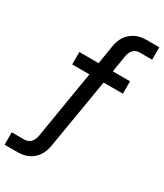

<svg xmlns="http://www.w3.org/2000/svg" viewBox="-270 -824 964 1128"><g transform="rotate(30 211.5 -260.0)"><path d="M-39 215V131H47Q59 131 71 126Q83 121 91 111.5Q99 102 103.5 90.5Q108 79 110 67L186 -392H69V-476H200L220 -601Q223 -619 229 -637Q235 -655 245.5 -671Q256 -687 271.5 -700Q287 -713 304 -721Q321 -729 339.5 -732Q358 -735 376 -735H462V-651H376Q364 -651 352.5 -646Q341 -641 333 -631.5Q325 -622 320.5 -610.5Q316 -599 314 -587L296 -476H413V-392H282L203 81Q200 99 194 117Q188 135 177.5 151Q167 167 152 180Q137 193 119.5 201Q102 209 83.5 212Q65 215 47 215Z"/></g></svg>

Font: Iosevka Custom Medium
Style: Italic
Weight: 500
Italic angle: -9°
Designer: Belleve Invis
Foundry: Belleve Invis
Version: Version 27.0.1